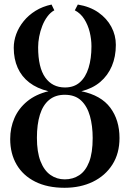

<svg xmlns="http://www.w3.org/2000/svg" viewBox="-20 -836 584 866"><path d="M271 11Q194 11 139 -16.5Q84 -44 55 -93.5Q26 -143 26 -209Q26 -259.5 45 -303.2Q64 -347 102.5 -378.8Q141 -410.5 198.5 -424.5Q147 -437 112.2 -463.8Q77.5 -490.5 59.8 -530.2Q42 -570 42 -620.5Q42 -651.5 53.2 -682.2Q64.5 -713 86.5 -740.2Q108.5 -767.5 140.2 -787.2Q172 -807 212.5 -815.5L225 -789.5Q207.5 -780 193.8 -761.5Q180 -743 170.8 -719.5Q161.5 -696 156.8 -671Q152 -646 152 -623Q152 -531.5 184 -486.5Q216 -441.5 273 -441.5Q314 -441.5 340.2 -464.8Q366.5 -488 379.5 -530Q392.5 -572 392.5 -627Q392.5 -659.5 384.5 -691.8Q376.5 -724 360 -750Q343.5 -776 317.5 -789.5L331 -815.5Q385.5 -806.5 423.8 -779.8Q462 -753 482.2 -715Q502.5 -677 502.5 -633.5Q502.5 -580.5 484.5 -538Q466.5 -495.5 432 -466.2Q397.5 -437 347 -424.5Q436 -406 477.5 -350.2Q519 -294.5 519 -213.5Q519 -144 487 -93.8Q455 -43.5 399 -16.2Q343 11 271 11ZM272 -27Q309 -27 337.5 -45.8Q366 -64.5 382 -105.5Q398 -146.5 398 -213.5Q398 -268 385.8 -312.2Q373.5 -356.5 346 -382.5Q318.5 -408.5 272 -408.5Q229.5 -408.5 201.5 -385.2Q173.5 -362 160 -318.5Q146.5 -275 146.5 -214.5Q146.5 -150 162.8 -108.5Q179 -67 207.5 -47Q236 -27 272 -27Z"/></svg>

Font: Merriweather 96pt Medium
Style: Regular
Weight: 500
Version: Version 2.100